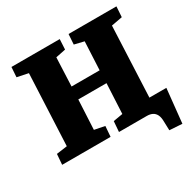

<svg xmlns="http://www.w3.org/2000/svg" viewBox="-185 -886 1224 1226"><g transform="rotate(-30 427.0 -273.0)"><path d="M21 0 27 -77 106 -88 130 -613 48 -630 53 -703H409L405 -628L332 -613L323 -403H530L540 -611L469 -628L474 -703H827L822 -626L741 -611L718 -93H843L817 157L724 151L722 88Q722 55 712.5 36Q703 17 686 8.5Q669 0 645 0H440L446 -77L516 -89L527 -310H319L308 -92L384 -77L378 0Z"/></g></svg>

Font: Literata 18pt ExtraBold
Style: Italic
Weight: 800
Italic angle: -2°
Designer: Latin by Veronika Burian and Jose Scaglione. Greek by Irene Vlachou. Cyrillic by Vera Evstafieva
Foundry: TypeTogether
Version: Version 3.103;gftools[0.9.29]